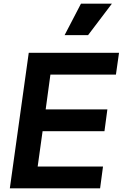

<svg xmlns="http://www.w3.org/2000/svg" viewBox="-20 -1035 674 1055"><path d="M34 0 138 -745H634L617 -625H257L231 -434H570L554 -314H214L187 -120H546L530 0ZM335 -842 425 -1015H595L464 -842Z"/></svg>

Font: Plus Jakarta Sans
Style: Bold Italic
Weight: 700
Italic angle: -8°
Designer: Gumpita Rahayu
Foundry: Tokotype
Version: Version 2.071; ttfautohint (v1.8.4.7-5d5b);gftools[0.9.29]